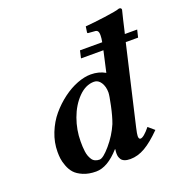

<svg xmlns="http://www.w3.org/2000/svg" viewBox="-127 -811 893 935"><g transform="rotate(-20 319.0 -344.0)"><path d="M638.2 -571.8 628.9 -533.2H564.9L470.2 -125Q462.9 -93.3 462.9 -83Q462.9 -66.9 472.2 -66.9Q488.8 -66.9 522.9 -108.9L554.2 -82Q506.8 -34.2 468.8 -12.2Q430.7 9.8 392.1 9.8Q374 9.8 362.1 4.9Q350.1 0 345.2 -8.3Q340.3 -16.6 338.6 -23.4Q336.9 -30.3 336.9 -39.1Q336.9 -50.3 338.9 -60.1L336.9 -61Q273.9 9.8 214.8 9.8Q176.8 9.8 148.4 -2.2Q120.1 -14.2 105.5 -30.5Q90.8 -46.9 82.3 -70.1Q73.7 -93.3 71.8 -109.6Q69.8 -126 69.8 -144Q69.8 -193.4 88.6 -240.7Q107.4 -288.1 137.7 -324Q168 -359.9 205.1 -387.5Q242.2 -415 280 -429.4Q317.9 -443.8 350.1 -443.8Q392.1 -443.8 424.8 -424.8L449.2 -533.2H333L341.8 -571.8H457Q460.9 -591.8 460.9 -606.9Q460.9 -622.6 455.8 -628.7Q450.7 -634.8 439.9 -634.8L409.2 -637.2Q403.8 -637.2 403.8 -642.1L408.2 -671.9Q447.3 -674.8 509.5 -683.1Q571.8 -691.4 589.8 -698.2Q602.1 -698.2 602.1 -688Q591.8 -647.9 577.1 -583L574.2 -571.8ZM401.9 -332Q401.9 -362.8 388.2 -383.8Q374.5 -404.8 353 -404.8Q309.6 -404.8 272 -366.5Q234.4 -328.1 213.6 -270.5Q192.9 -212.9 192.9 -153.8Q192.9 -138.2 193.4 -126.7Q193.8 -115.2 195.8 -100.8Q197.8 -86.4 201.7 -76.4Q205.6 -66.4 211.4 -57.4Q217.3 -48.3 227.3 -43.7Q237.3 -39.1 250 -39.1Q268.6 -39.1 306.6 -83.5Q344.7 -127.9 367.2 -180.2Q380.4 -215.3 391.1 -266.4Q401.9 -317.4 401.9 -332Z"/></g></svg>

Font: Linux Libertine
Style: Bold Italic
Weight: 700
Italic angle: -11.5°
Designer: Philipp H. Poll
Foundry: Philipp H. Poll
Version: Version 4.0.5